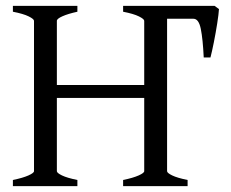

<svg xmlns="http://www.w3.org/2000/svg" viewBox="-20 -635 789 655"><path d="M400 0V-21Q434 -28 453 -36.5Q472 -45 472 -51V-564Q472 -570 454 -579Q436 -588 400 -595V-615H620V-595Q588 -592 569 -589Q550 -586 550 -579V-51Q550 -45 567.5 -36.5Q585 -28 620 -21V0ZM160 -301V-345H481V-301ZM24 0V-21Q58 -28 77 -36.5Q96 -45 96 -51V-564Q96 -570 78 -579Q60 -588 24 -595V-615H244V-595Q212 -588 193 -579.5Q174 -571 174 -564V-51Q174 -45 191.5 -36.5Q209 -28 244 -21V0ZM675 -439Q672 -502 665 -536.5Q658 -571 640 -571H490L504 -615H712L727 -604Q726 -587 721 -555Q716 -523 709.5 -490.5Q703 -458 698 -439Z"/></svg>

Font: ChillKai
Style: Regular
Weight: 400
Designer: ChillType
Foundry: 寒蝉字型
Version: Version 2.000